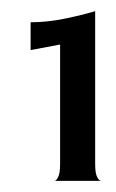

<svg xmlns="http://www.w3.org/2000/svg" viewBox="-20 -770 209 345"><path d="M78 -445Q81 -445 84.5 -452Q88 -459 88 -475V-690L35 -680V-730Q66 -730 99 -737Q132 -744 151 -750V-475Q151 -459 154.5 -452Q158 -445 162 -445Z"/></svg>

Font: Red Rose Medium
Style: Regular
Weight: 500
Designer: Jaikishan Patel
Version: Version 2.000